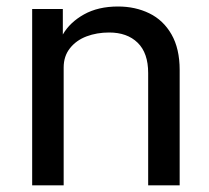

<svg xmlns="http://www.w3.org/2000/svg" viewBox="-20 -556 627 576"><path d="M76.5 -529H168.5V-452.5Q189.5 -489 232 -512.8Q274.5 -536.5 334 -536.5Q386 -536.5 428 -516Q470 -495.5 494.5 -452.8Q519 -410 519 -346V0H424.5V-337Q424.5 -397 393 -427.8Q361.5 -458.5 307.5 -458.5Q270.5 -458.5 239.5 -446.8Q208.5 -435 189.8 -411.2Q171 -387.5 171 -353.5V0H76.5Z"/></svg>

Font: 1883 Sans
Style: Regular
Weight: 400
Designer: 1883 Sans project is a fork of Public Sans.
Version: Version 1.009